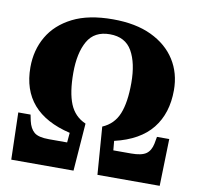

<svg xmlns="http://www.w3.org/2000/svg" viewBox="-80 -809 923 893"><g transform="rotate(10 381.0 -362.5)"><path d="M30 0 24 -222H82L88 -193Q96 -158 116 -141Q136 -124 186 -124H272L276 -170Q43 -225 43 -439Q43 -520 80.5 -584.5Q118 -649 193 -687Q268 -725 383 -725Q491 -725 565.5 -689.5Q640 -654 679.5 -592Q719 -530 719 -449Q719 -340 662 -268.5Q605 -197 486 -169L490 -125H574Q623 -125 644.5 -140Q666 -155 673 -189L679 -222H737L731 0H437L420 -225Q474 -248 496 -302Q518 -356 518 -448Q518 -542 486 -598Q454 -654 381 -654Q308 -654 276 -598Q244 -542 244 -448Q244 -356 266 -302Q288 -248 341 -225L324 0Z"/></g></svg>

Font: Noto Serif SemiCondensed Black
Style: Regular
Weight: 900
Width: 4
Designer: Monotype Design Team
Foundry: Monotype Imaging Inc.
Version: Version 2.014; ttfautohint (v1.8.4.7-5d5b)